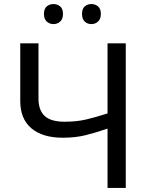

<svg xmlns="http://www.w3.org/2000/svg" viewBox="-20 -928 738 948"><path d="M601 0H511V-293Q453 -273 402.5 -260.5Q352 -248 290 -248Q190 -248 135 -294.5Q80 -341 80 -429V-714H170V-442Q170 -384 200.5 -355.5Q231 -327 299 -327Q358 -327 405 -338Q452 -349 511 -368V-714H601ZM197 -859Q197 -885 211 -896.5Q225 -908 244 -908Q263 -908 277 -896.5Q291 -885 291 -859Q291 -834 277 -821.5Q263 -809 244 -809Q225 -809 211 -821.5Q197 -834 197 -859ZM385 -859Q385 -885 398.5 -896.5Q412 -908 431 -908Q450 -908 464 -896.5Q478 -885 478 -859Q478 -834 464 -821.5Q450 -809 431 -809Q412 -809 398.5 -821.5Q385 -834 385 -859Z"/></svg>

Font: RS Noto Sans
Style: Regular
Weight: 400
Designer: Monotype Design Team
Foundry: Monotype Imaging Inc.
Version: Version 3.10